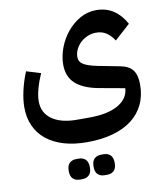

<svg xmlns="http://www.w3.org/2000/svg" viewBox="-101 -601 969 1134"><g transform="rotate(-10 383.0 -34.5)"><path d="M367 240Q289 240 228 222Q167 204 124 169.5Q81 135 58.5 85.5Q36 36 36 -27Q36 -72 48.5 -127Q61 -182 83 -235L169 -209Q150 -167 138 -123.5Q126 -80 126 -47Q126 22 180 60.5Q234 99 330 99H404Q514 99 576.5 63.5Q639 28 643 -35L488 -63Q397 -80 351.5 -121.5Q306 -163 306 -235Q306 -285 325 -335.5Q344 -386 377.5 -427Q411 -468 456 -493.5Q501 -519 553 -519Q613 -519 657.5 -489Q702 -459 730 -406L637 -322Q620 -350 593.5 -369Q567 -388 529 -388Q503 -388 479 -378Q455 -368 436.5 -351Q418 -334 407 -311.5Q396 -289 396 -265Q396 -236 422.5 -220Q449 -204 505 -193L634 -168Q688 -158 710.5 -128Q733 -98 733 -42Q733 25 708 77.5Q683 130 636 166Q589 202 521 221Q453 240 367 240ZM433 450Q409 450 393.5 435.5Q378 421 378 389Q378 356 393.5 341.5Q409 327 433 327H450Q474 327 489.5 341.5Q505 356 505 389Q505 421 489.5 435.5Q474 450 450 450ZM284 450Q260 450 244.5 435.5Q229 421 229 389Q229 356 244.5 341.5Q260 327 284 327H301Q325 327 340.5 341.5Q356 356 356 389Q356 421 340.5 435.5Q325 450 301 450Z"/></g></svg>

Font: IBM Plex Sans Arabic SemiBold
Style: Regular
Weight: 600
Designer: Mike Abbink, Paul van der Laan, Pieter van Rosmalen, Wael Morcos, Khajak Apelian
Foundry: Bold Monday
Version: Version 1.1